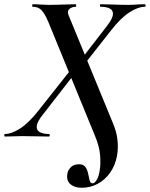

<svg xmlns="http://www.w3.org/2000/svg" viewBox="-56 -645 708 907"><path d="M330 242Q296 242 276.5 225Q257 208 262 177Q264 160 278 145.5Q292 131 317 131Q339 131 348 144.5Q357 158 360.5 176Q364 194 367.5 207.5Q371 221 382 221Q391 221 401 204.5Q411 188 415 160Q420 132 417 89.5Q414 47 392 -5L172 -542Q156 -580 140.5 -596.5Q125 -613 99 -613Q96 -613 96 -619Q96 -625 99 -625Q117 -625 136.5 -623.5Q156 -622 173 -622Q209 -622 244 -623.5Q279 -625 301 -625Q304 -625 304 -619Q304 -613 301 -613Q285 -613 272.5 -603Q260 -593 268 -573L478 -62Q495 -22 499 16.5Q503 55 497 90Q489 135 465 169.5Q441 204 406 223Q371 242 330 242ZM-32 0Q-36 0 -36 -6Q-36 -12 -32 -12Q-2 -12 39 -38Q80 -64 126 -123L274 -310L292 -291L146 -103Q119 -69 117.5 -49Q116 -29 132.5 -20.5Q149 -12 175 -12Q179 -12 179 -6Q179 0 175 0Q153 0 116 -1Q79 -2 46 -2Q26 -2 6.5 -1Q-13 0 -32 0ZM322 -315 303 -333 449 -522Q476 -557 477.5 -576.5Q479 -596 463 -604.5Q447 -613 420 -613Q416 -613 416 -619Q416 -625 420 -625Q442 -625 479 -623.5Q516 -622 550 -622Q570 -622 589 -623.5Q608 -625 627 -625Q632 -625 632 -619Q632 -613 627 -613Q597 -613 556 -587Q515 -561 469 -502Z"/></svg>

Font: Cormorant Light
Style: Italic
Weight: 300
Italic angle: -10°
Designer: Christian Thalmann (Catharsis Fonts)
Foundry: Catharsis Fonts
Version: Version 4.000